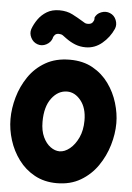

<svg xmlns="http://www.w3.org/2000/svg" viewBox="-60 -883 687 1003"><g transform="rotate(5 283.0 -381.0)"><path d="M289.1 -572.3Q358.4 -572.3 409.2 -543.7Q460 -515.1 493.2 -469Q526.4 -422.9 542.7 -368.4Q559.1 -314 559.1 -262.7Q559.1 -206.5 541.5 -147.2Q523.9 -87.9 488.8 -37.1Q453.6 13.7 400.4 44.9Q347.2 76.2 275.9 76.2Q210 76.2 159.4 48.3Q108.9 20.5 75 -25.4Q41 -71.3 23.7 -126.7Q6.3 -182.1 6.3 -237.3Q6.3 -293 22.9 -351.6Q39.6 -410.2 73.7 -460.4Q107.9 -510.7 161.6 -541.5Q215.3 -572.3 289.1 -572.3ZM289.1 -405.3Q241.7 -405.3 208 -360.8Q174.3 -316.4 174.3 -237.3Q174.3 -189.9 189.7 -157.2Q205.1 -124.5 228.5 -107.7Q252 -90.8 275.9 -90.8Q302.7 -90.8 329.6 -112.5Q356.4 -134.3 374.3 -172.9Q392.1 -211.4 392.1 -262.7Q392.1 -328.1 361.1 -366.7Q330.1 -405.3 289.1 -405.3ZM113.3 -637.7Q89.8 -645.5 78.1 -668.7Q66.4 -691.9 73.7 -714.4Q83 -740.7 100.8 -766.1Q118.7 -791.5 146 -808.1Q173.3 -824.7 211.9 -824.7Q251.5 -824.7 281.2 -809.3Q311 -793.9 334.5 -779.3Q342.8 -774.9 348.4 -771Q354 -767.1 364.3 -767.1Q382.3 -767.1 389.6 -776.4Q397 -785.6 397.7 -794.2Q398.4 -802.7 396.5 -800.3Q405.3 -823.7 429.7 -833Q454.1 -842.3 476.1 -833Q499 -823.7 508.5 -799.6Q518.1 -775.4 508.8 -753.4Q488.3 -707.5 450.2 -675.8Q412.1 -644 364.3 -644Q334.5 -644 309.1 -654.1Q283.7 -664.1 259.3 -682.1Q249 -690.4 240.5 -696Q231.9 -701.7 219.2 -701.7Q205.6 -701.7 198.7 -694.1Q191.9 -686.5 190.2 -680.2Q188.5 -673.8 189.9 -677.2Q182.1 -653.8 159.2 -641.8Q136.2 -629.9 113.3 -637.7Z"/></g></svg>

Font: Mikhak-FD Black
Style: Regular
Weight: 900
Designer: Amin Abedi
Version: Version 3.2